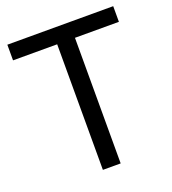

<svg xmlns="http://www.w3.org/2000/svg" viewBox="-131 -813 818 912"><g transform="rotate(-20 278.0 -357.0)"><path d="M232.9 0V-634.8H9.8V-713.9H544.9V-634.8H322.8V0Z"/></g></svg>

Font: Nokora
Style: Regular
Weight: 400
Designer: Danh Hong
Foundry: Danh Hong
Version: Version 9.000